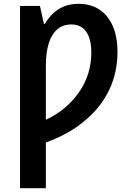

<svg xmlns="http://www.w3.org/2000/svg" viewBox="-20 -745 682 1005"><path d="M392 -725Q453 -725 498.5 -696Q544 -667 569.5 -610.5Q595 -554 595 -470Q595 -399 574 -331Q553 -263 508 -201.5Q463 -140 392 -88Q321 -36 220 1V240H85V-714H189L210 -620H215Q231 -648 255 -672Q279 -696 313 -710.5Q347 -725 392 -725ZM354 -617Q308 -617 278.5 -590.5Q249 -564 234.5 -516Q220 -468 220 -401V-118Q276 -144 319.5 -181Q363 -218 394.5 -263.5Q426 -309 442 -361Q458 -413 458 -469Q458 -518 446 -550.5Q434 -583 411 -600Q388 -617 354 -617Z"/></svg>

Font: Noto Sans Display SemiBold
Style: Regular
Weight: 600
Designer: Monotype Design Team
Foundry: Monotype Imaging Inc.
Version: Version 2.003